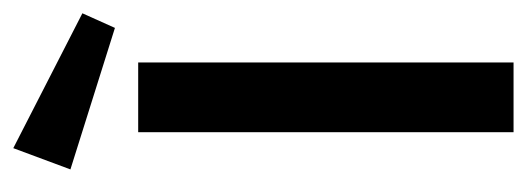

<svg xmlns="http://www.w3.org/2000/svg" viewBox="-272 -521 793 289"><g transform="rotate(-90 124.5 -376.5)"><path d="M227 -600 14 -667 46 -753 249 -649ZM70 0V-565H175V0Z"/></g></svg>

Font: MB Grotesk
Style: Regular
Weight: 400
Designer: Nawras Khrais
Foundry: Nawras Khrais
Version: Version 1.000;PS 001.000;hotconv 1.0.88;makeotf.lib2.5.64775